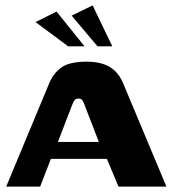

<svg xmlns="http://www.w3.org/2000/svg" viewBox="-20 -693 649 713"><path d="M3 0 162 -382Q178 -421 208 -442.5Q238 -464 302 -464Q355 -464 388 -444Q421 -424 438 -382L598 0H420L377 -103H169L129 0ZM195 -166H347L293 -306Q290 -314 286 -320.5Q282 -327 272 -327Q261 -327 256.5 -320.5Q252 -314 249 -306ZM233 -521 112 -611 190 -650 294 -521ZM342 -521 246 -635 324 -673 397 -521Z"/></svg>

Font: r_Genos
Style: Bold
Weight: 700
Designer: Robert E. Leuschke
Foundry: Robert E. Leuschke
Version: Version 2.000;June 29, 2024;FontCreator 14.0.0.2814 32-bit